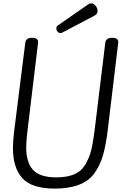

<svg xmlns="http://www.w3.org/2000/svg" viewBox="-20 -1094 781 1128"><path d="M204 -846 141 -322Q134 -262 134 -228Q134 -141 173.5 -96.5Q213 -52 311 -52Q375 -52 416.5 -70Q458 -88 481.5 -128Q505 -168 515.5 -210Q526 -252 535 -322L599 -846Q604 -872 639.5 -872Q675 -872 675 -846L612 -322Q601 -235 584 -178Q567 -121 534 -75Q469 14 302 14Q168 14 112 -46.5Q56 -107 56 -225Q56 -261 63 -322L129 -846Q134 -872 169 -872Q204 -872 204 -846ZM502 -1071Q508 -1074 519 -1074Q530 -1074 541.5 -1060Q553 -1046 553 -1032.5Q553 -1019 549 -1013.5Q545 -1008 533 -1001L345 -902Q341 -900 333 -900Q325 -900 318 -908Q311 -916 311 -927.5Q311 -939 319 -944Z"/></svg>

Font: Kite One
Style: Regular
Weight: 400
Designer: Eduardo Rodriguez Tunni
Foundry: Eduardo Rodriguez Tunni
Version: Version 1.001